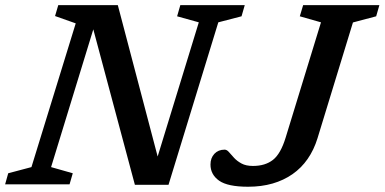

<svg xmlns="http://www.w3.org/2000/svg" viewBox="-42 -718 1498 748"><path d="M584.5 -61.5 559.5 -67 732.5 -631 648 -654.5 660.5 -698H911.5L899 -654.5L808.5 -631L614.5 2H483.5L313 -635.5L330.5 -633L157 -67L241.5 -43L229 0H-22L-10 -43L80.5 -67L253 -627L172.5 -655.5L185 -698H417ZM1195 -179.5Q1181 -134 1156.5 -98.8Q1132 -63.5 1097.5 -39.5Q1063 -15.5 1019.8 -3Q976.5 9.5 924.5 9.5Q845 9.5 811.5 -14.2Q778 -38 778 -77Q778 -102.5 793.2 -118.8Q808.5 -135 833 -135Q842 -135 850.2 -125.2Q858.5 -115.5 870 -103Q881.5 -90.5 899 -81Q916.5 -71.5 943.5 -71.5Q991 -71.5 1021.2 -95Q1051.5 -118.5 1071 -182.5L1208.5 -631L1126 -654.5L1139 -698H1436L1423.5 -654.5L1333 -630.5Z"/></svg>

Font: Newsreader 9pt Medium
Style: Italic
Weight: 500
Italic angle: -17°
Designer: Hugues Gentile
Foundry: Production Type
Version: Version 1.003